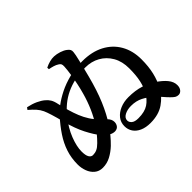

<svg xmlns="http://www.w3.org/2000/svg" viewBox="-164 -1053 1329 1329"><g transform="rotate(-45 500.0 -388.5)"><path d="M401.1 -750 400.3 -765.1Q422.4 -776.2 445.4 -782.3Q468.4 -788.4 488.9 -787.4Q512.9 -786.4 539.9 -777.7Q566.9 -769 583.5 -755.9Q596.9 -746.2 601.9 -736.4Q606.9 -726.6 605.1 -713.1Q604.5 -703.8 600.9 -686Q597.2 -668.1 591.3 -643.3Q585.3 -618.4 577.6 -587.3Q570 -556.2 560.4 -519.3Q532.3 -410.2 497.7 -328.2Q463 -246.1 421.5 -183.7Q380 -121.3 328.5 -71.2Q296.9 -41.4 260.4 -22.1Q223.9 -2.9 183.1 -2.9Q147.4 -2.9 123.2 -23.3Q99 -43.6 87.1 -75.4Q75.1 -107.2 75.1 -141.8Q75.1 -205.6 93.3 -260.7Q111.5 -315.8 145.6 -367Q179.6 -418.2 226 -469.5Q247.1 -493.5 282.3 -520.2Q317.6 -546.9 365.9 -571.2Q414.2 -595.4 474.1 -610.7Q534 -625.9 603.3 -625.9Q696.4 -625.9 763.3 -590.8Q830.2 -555.7 866.5 -492.6Q902.8 -429.5 902.8 -344.7Q902.8 -274.5 889.6 -218.9Q876.4 -163.2 850.4 -114.8Q821.8 -62.2 769 -25.5Q716.3 11.3 636 11.3Q590.2 11.3 557.7 -3.3Q525.2 -17.9 508.3 -43.3Q491.4 -68.7 491.4 -100.9Q491.4 -138 513.1 -165.5Q534.8 -192.9 571.5 -208.5Q608.3 -224 652.8 -224Q719.2 -224 771.8 -207.3Q824.4 -190.7 856.6 -167.6Q902.1 -137.8 927.2 -107Q952.2 -76.3 952.2 -43.2Q952.2 -17.9 939.6 -3.4Q927.1 11.2 911.1 11.2Q895.3 11.2 884.5 4.4Q873.6 -2.4 857.9 -18.2Q839.7 -36.5 821.7 -57.8Q803.6 -79.1 776.6 -103.3Q748 -129.4 710.5 -149Q672.9 -168.6 622.9 -168.6Q586.1 -168.6 559.5 -154.2Q532.9 -139.7 532.9 -115.6Q532.9 -98.6 548.5 -85Q564.1 -71.4 599.9 -71.4Q661.3 -71.4 697.3 -95.2Q733.3 -118.9 759.2 -164.4Q777.3 -197.4 788 -244.9Q798.6 -292.4 798.6 -360.6Q798.6 -429 770.2 -478.2Q741.7 -527.3 694.2 -553.8Q646.8 -580.3 587.8 -580.3Q532.1 -580.3 483.8 -569.8Q435.6 -559.3 395.2 -540Q354.8 -520.7 321.4 -493.1Q288.1 -465.5 260.6 -431.8Q208.9 -367.4 183.4 -301.9Q157.9 -236.4 157.9 -187.2Q157.9 -149.4 168.3 -131.4Q178.8 -113.4 196.8 -113.4Q217.7 -113.4 235.7 -121.5Q253.8 -129.5 275.4 -151.1Q319.2 -194.6 352 -244Q384.9 -293.5 408.8 -348.5Q432.8 -403.5 448.7 -461.1Q459.2 -497.8 467.6 -538.2Q476 -578.6 481.9 -617.4Q487.9 -656.2 489.6 -687.4Q490.6 -703.9 486.3 -712.1Q482 -720.3 470.9 -726.5Q457.7 -735.3 439.4 -740.8Q421 -746.3 401.1 -750ZM107.7 -670.6Q149.9 -661.6 180.5 -647.3Q211.2 -632.9 230 -616.8Q247.7 -602.4 258.7 -584.1Q269.8 -565.8 276.2 -533.3Q285.1 -494.4 296.2 -455.6Q307.2 -416.9 321.7 -381.2Q336.2 -345.5 356.2 -314.4Q376.2 -283.2 402 -258.5Q422.8 -239.2 443.6 -217.4Q464.4 -195.7 464.4 -170.8Q464.4 -151.6 453.8 -137.4Q443.2 -123.1 421.3 -121.6Q401.5 -120.9 378.7 -133.4Q356 -145.9 333.8 -171.7Q302.8 -208.9 270.5 -271.9Q238.3 -334.8 217.4 -417.6Q202 -477.5 191.1 -512.4Q180.3 -547.4 171 -568.1Q159.6 -592.2 142 -611.9Q124.4 -631.5 96.6 -655.4Z"/></g></svg>

Font: Early Summer Mincho VF
Style: Regular
Weight: 250
Designer: GuiWonder
Version: Version 1.002